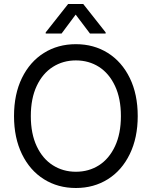

<svg xmlns="http://www.w3.org/2000/svg" viewBox="-20 -940 767 970"><path d="M363.3 9.8Q272.5 9.8 201.7 -34.7Q130.9 -79.1 90.8 -161.6Q50.8 -244.1 50.8 -353.5Q50.8 -463.9 90.8 -545.9Q130.9 -627.9 201.7 -672.4Q272.5 -716.8 363.3 -716.8Q454.1 -716.8 524.9 -672.4Q595.7 -627.9 635.7 -545.9Q675.8 -463.9 675.8 -353.5Q675.8 -244.1 635.7 -161.6Q595.7 -79.1 524.9 -34.7Q454.1 9.8 363.3 9.8ZM363.3 -634.8Q298.8 -634.8 247.1 -602.1Q195.3 -569.3 165.5 -505.9Q135.7 -442.4 135.7 -353.5Q135.7 -264.6 165.5 -201.2Q195.3 -137.7 247.1 -105Q298.8 -72.3 363.3 -72.3Q428.7 -72.3 480 -105Q531.2 -137.7 561 -201.2Q590.8 -264.6 590.8 -353.5Q590.8 -442.4 561 -505.9Q531.2 -569.3 480 -602.1Q428.7 -634.8 363.3 -634.8ZM362.3 -866.2 291 -770.5H210.9V-776.4L324.2 -919.9H400.4L513.7 -776.4V-770.5H434.6Z"/></svg>

Font: Pretendard JP Variable
Style: Regular
Weight: 400
Designer: Base glyphs from Inter by Rasmus Andersson; Hangul glyphs from Noto Sans CJK(Source Han Sans) by Jang Soo-young and Kang
Foundry: Kil Hyung-jin
Version: Version 1.307;Glyphs 3.2 (3192)